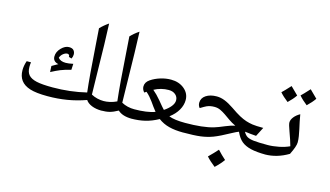

<svg xmlns="http://www.w3.org/2000/svg" viewBox="-109 -1151 3026 1760"><g transform="rotate(15 1404.5 -270.5)"><path d="M736.8 -779.8Q744.1 -636.7 749.5 -282.2L752.9 -109.9Q807.1 -80.1 876 -80.1Q886.2 -80.1 886.2 -69.8V0Q886.2 9.8 876 9.8Q822.3 9.8 782 -6.6Q741.7 -22.9 724.1 -50.8Q635.7 -19.5 547.9 -4.9Q460 9.8 361.8 9.8Q254.4 9.8 195.6 -9Q136.7 -27.8 108.4 -66.2Q80.1 -104.5 80.1 -162.1Q80.1 -205.1 96.2 -251H137.2Q133.8 -233.9 133.8 -207Q133.8 -157.2 158 -130.4Q182.1 -103.5 234.9 -91.8Q287.6 -80.1 387.2 -80.1Q552.7 -80.1 706.1 -117.2Q689 -260.3 668.9 -563.5L658.2 -713.9Q693.8 -751 736.8 -779.8ZM459 -389.2 460 -395Q460 -401.4 454.6 -407.7Q449.2 -414.1 440.9 -414.1Q420.9 -414.1 400.9 -398.4Q380.9 -382.8 372.1 -357.9Q394 -328.6 444.3 -328.6Q472.2 -328.6 515.1 -337.9L512.2 -280.8Q452.6 -266.1 415 -251Q377.4 -235.8 329.1 -210L326.2 -267.1L355 -283.7L383.8 -299.8Q330.1 -310.5 330.1 -358.9Q330.1 -402.8 365.7 -439.5Q401.4 -476.1 439 -476.1Q470.2 -476.1 483.6 -460.2Q497.1 -444.3 497.1 -420.9Q497.1 -401.4 486.8 -380.9Z M866.2 9.8Q856.4 9.8 856.4 0V-69.8Q856.4 -80.1 866.2 -80.1Q932.1 -80.1 994.1 -109.9Q975.6 -270 957 -561.5L946.3 -713.9Q981 -750.5 1025.4 -779.8Q1032.2 -626.5 1037.6 -282.2L1041 -109.9Q1095.2 -80.1 1164.1 -80.1Q1174.3 -80.1 1174.3 -69.8V0Q1174.3 9.8 1164.1 9.8Q1073.2 9.8 1029.3 -32.2Q985.4 -7.8 951.7 1Q918 9.8 866.2 9.8Z M1649.4 9.8Q1573.2 9.8 1515.9 -4.9Q1458.5 -19.5 1412.1 -54.2Q1347.7 -19 1286.9 -4.6Q1226.1 9.8 1155.3 9.8Q1144.5 9.8 1144.5 -1V-68.8Q1144.5 -80.1 1155.3 -80.1Q1285.2 -80.1 1357.4 -107.9Q1340.3 -127.9 1325.9 -148.7Q1311.5 -169.4 1296.9 -189.5Q1282.2 -209.5 1265.9 -228.5Q1249.5 -247.6 1229.5 -264.2L1211.4 -252Q1189.5 -275.9 1189.5 -304.7Q1189.5 -345.2 1229.5 -372.3Q1269.5 -399.4 1319.8 -414.8Q1370.1 -430.2 1419.4 -430.2Q1495.1 -430.2 1545.7 -388.2Q1596.2 -346.2 1596.2 -283.2Q1596.2 -234.9 1569.3 -187.7Q1542.5 -140.6 1490.2 -101.1Q1540.5 -80.1 1649.4 -80.1Q1661.1 -80.1 1661.1 -68.8V-1Q1661.1 9.8 1649.4 9.8ZM1423.3 -333Q1350.6 -333 1285.2 -297.9Q1323.2 -266.6 1362.3 -219.7Q1409.7 -161.6 1426.3 -145Q1465.8 -170.9 1489 -200.4Q1512.2 -230 1512.2 -257.8Q1512.2 -290.5 1487.5 -311.8Q1462.9 -333 1423.3 -333Z M1641.1 9.8Q1631.3 9.8 1631.3 0V-69.8Q1631.3 -80.1 1641.1 -80.1Q1814.9 -80.1 1913.1 -109.9Q1947.3 -120.1 2009.3 -146.5Q2058.6 -167 2096.2 -174.8Q2059.1 -191.9 2030.3 -212.4Q2001.5 -232.9 1975.8 -250.5Q1950.2 -268.1 1924.6 -280Q1898.9 -292 1868.2 -292Q1845.2 -292 1827.4 -288.1Q1809.6 -284.2 1794.9 -277.6Q1780.3 -271 1739.3 -246.1Q1732.4 -252.9 1727.3 -265.4Q1722.2 -277.8 1722.2 -292Q1722.2 -336.9 1761.7 -363.5Q1801.3 -390.1 1864.3 -390.1Q1901.9 -390.1 1940.9 -374.5Q1980 -358.9 2028.3 -326.2Q2082.5 -288.6 2117.9 -269.5Q2153.3 -250.5 2183.3 -240.7Q2213.4 -231 2246.1 -226.1Q2278.8 -221.2 2349.1 -221.2L2304.2 -133.8Q2244.6 -138.2 2204.1 -144H2196.3Q2212.4 -114.3 2233.4 -102.1Q2254.4 -89.8 2295.4 -85Q2336.4 -80.1 2434.1 -80.1Q2444.3 -80.1 2444.3 -69.8V0Q2444.3 9.8 2434.1 9.8Q2345.7 9.3 2291.3 -3.9Q2236.8 -17.1 2202.9 -44.9Q2168.9 -72.8 2143.1 -129.9Q2119.6 -121.1 2090.3 -105Q1982.9 -45.9 1929 -25.9Q1875 -5.9 1815.2 2Q1755.4 9.8 1641.1 9.8ZM2086.9 153.3Q2062 190.9 2010.7 239.3Q1958.5 198.7 1926.8 162.6Q1976.6 113.8 2008.8 76.7Q2047.4 118.7 2086.9 153.3Z M2424.3 9.8Q2414.6 9.8 2414.6 0V-69.8Q2414.6 -80.1 2424.3 -80.1Q2476.6 -80.1 2533.2 -91.6Q2589.8 -103 2632.3 -123Q2618.2 -175.3 2589.8 -252Q2567.4 -312.5 2567.4 -331.1Q2567.4 -357.9 2588.9 -384.8Q2610.4 -411.6 2644.5 -430.2Q2649.4 -396 2657 -362.1Q2664.6 -328.1 2671.6 -295.4Q2678.7 -262.7 2683.6 -232.2Q2688.5 -201.7 2688.5 -174.8Q2688.5 -137.2 2647.5 -55.2Q2538.6 9.8 2424.3 9.8ZM2572.8 -588.4Q2545.9 -548.8 2502.9 -508.3Q2454.6 -545.4 2424.8 -580.1Q2447.8 -601.1 2501 -659.2Q2511.2 -647.9 2572.8 -588.4ZM2750 -605Q2723.6 -566.4 2679.7 -524.9Q2633.8 -560.1 2602.1 -597.2Q2622.6 -615.7 2677.7 -676.3Q2688.5 -664.6 2750 -605Z"/></g></svg>

Font: Sahl Naskh
Style: Regular
Weight: 400
Designer: Pascal Zoghbi
Version: Version 1.001